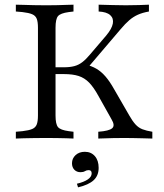

<svg xmlns="http://www.w3.org/2000/svg" viewBox="-20 -591 699 819"><path d="M171 -2.4Q147.6 -2.4 124.6 -2Q101.6 -1.6 81.5 -1.2Q61.3 -0.8 47.6 0V-29L75.8 -31.5Q103.2 -34.7 117.3 -40.7Q131.5 -46.8 136.7 -60.1Q141.9 -73.4 141.9 -98.4V-472.6Q141.9 -497.6 136.7 -510.9Q131.5 -524.2 117.3 -530.2Q103.2 -536.3 75.8 -539.5L47.6 -541.9V-571Q61.3 -571 81.5 -570.2Q101.6 -569.4 124.6 -569Q147.6 -568.5 171 -568.5H179H185.5Q205.6 -568.5 225.8 -569Q246 -569.4 263.7 -570.2Q281.5 -571 293.5 -571V-541.9L273.4 -539.5Q237.9 -534.7 227.4 -522.2Q216.9 -509.7 216.9 -472.6V-98.4Q216.9 -61.3 227.4 -48.8Q237.9 -36.3 273.4 -31.5L293.5 -29V0Q281.5 -0.8 263.7 -1.2Q246 -1.6 225.8 -2Q205.6 -2.4 185.5 -2.4H179ZM399.2 0V-29Q445.2 -32.3 458.5 -44Q471.8 -55.6 455.6 -82.3L400 -181.5Q379.8 -218.5 360.1 -238.7Q340.3 -258.9 315.3 -266.9Q290.3 -275 252.4 -275H200.8V-304H252.4Q278.2 -304 296.8 -308.9Q315.3 -313.7 331 -325.8Q346.8 -337.9 362.9 -357.3L433.1 -439.5Q457.3 -468.5 461.3 -490.7Q465.3 -512.9 450 -526.6Q434.7 -540.3 400.8 -541.9V-571Q432.3 -570.2 459.7 -569.4Q487.1 -568.5 516.9 -568.5Q548.4 -568.5 573.4 -569.4Q598.4 -570.2 615.3 -571V-541.9Q587.9 -537.1 568.1 -528.2Q548.4 -519.4 531.5 -504.8Q514.5 -490.3 493.5 -465.3L350 -296.8L343.5 -316.1Q371 -309.7 391.5 -297.6Q412.1 -285.5 430.2 -264.5Q448.4 -243.5 467.7 -208.9L531.5 -98.4Q545.2 -74.2 558.1 -60.1Q571 -46 587.9 -39.5Q604.8 -33.1 629.8 -29V0Q605.6 -0.8 585.9 -1.2Q566.1 -1.6 548.8 -2Q531.5 -2.4 512.9 -2.4Q488.7 -2.4 464.1 -2Q439.5 -1.6 399.2 0ZM312.9 208.1 308.1 192.7Q338.7 185.5 354.8 174.2Q371 162.9 371 148.4Q371 134.7 358.1 134.7Q349.2 134.7 342.3 139.1Q335.5 143.5 323.4 143.5Q307.3 143.5 297.2 133.1Q287.1 122.6 287.1 105.6Q287.1 84.7 302.4 70.6Q317.7 56.5 341.9 56.5Q368.5 56.5 384.7 75Q400.8 93.5 400.8 125Q400.8 158.1 379.4 177.8Q358.1 197.6 312.9 208.1Z"/></svg>

Font: Playfair 5pt SemiExpanded Light Light
Style: Regular
Weight: 300
Version: Version 2.203